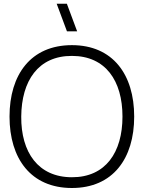

<svg xmlns="http://www.w3.org/2000/svg" viewBox="-20 -972 754 1008"><path d="M357.5 15C572.5 15 684.5 -139.5 684.5 -360C684.5 -580.5 572.5 -735 357.5 -735C142 -735 30 -580.5 30 -360C30 -139.5 142 15 357.5 15ZM91.5 -360C93 -547.5 180.5 -679 357.5 -678.5C534.5 -678.5 623 -547.5 623 -360C623 -172.5 534.5 -41 357.5 -41.5C180.5 -41.5 90 -172.5 91.5 -360ZM277.5 -952.5 331.5 -807.5H385L331 -952.5Z"/></svg>

Font: Eudonet Light
Style: Regular
Weight: 300
Designer: Mikhail Sharanda
Foundry: Mikhail Sharanda
Version: Version 4.503;Glyphs 3.1.2 (3151)